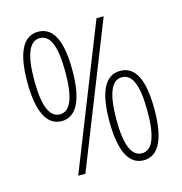

<svg xmlns="http://www.w3.org/2000/svg" viewBox="-108 -888 881 930"><g transform="rotate(-15 332.5 -423.0)"><path d="M165 -342C238 -342 278 -416 278 -567C278 -716 241 -790 165 -790C91 -790 52 -717 52 -567C52 -417 92 -342 165 -342ZM173 -66H209L492 -780H456ZM165 -376C114 -376 87 -437 87 -567C87 -697 114 -758 165 -758C218 -758 243 -696 243 -567C243 -438 217 -376 165 -376ZM500 -56C573 -56 613 -130 613 -281C613 -431 576 -504 500 -504C426 -504 387 -432 387 -282C387 -131 426 -56 500 -56ZM500 -91C449 -91 422 -151 422 -281C422 -411 449 -472 500 -472C553 -472 578 -410 578 -281C578 -152 552 -91 500 -91Z"/></g></svg>

Font: Noto Sans Malayalam UI Condensed ExtraLight
Style: Regular
Weight: 200
Width: 3
Designer: Jelle Bosma - Monotype Design Team
Foundry: Monotype Imaging Inc.
Version: Version 2.104